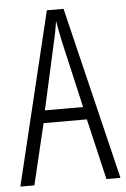

<svg xmlns="http://www.w3.org/2000/svg" viewBox="-52 -752 518 791"><g transform="rotate(-5 207.0 -357.0)"><path d="M356 0 297 -252H118L58 0H0L172 -714H241L414 0ZM224 -574Q218 -600 214 -622Q210 -644 206 -667Q200 -624 188 -574L128 -304H286Z"/></g></svg>

Font: Noto Sans Sinhala UI ExtraCondensed Light
Style: Regular
Weight: 300
Width: 2
Designer: Jelle Bosma - Monotype Design Team
Foundry: Monotype Imaging Inc.
Version: Version 2.006; ttfautohint (v1.8.4.7-5d5b)